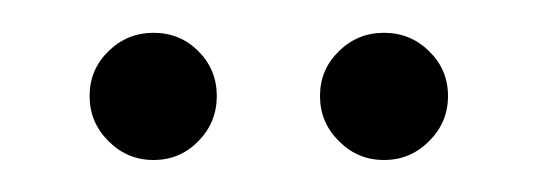

<svg xmlns="http://www.w3.org/2000/svg" viewBox="-20 -700 336 120"><path d="M220 -600Q203.5 -600 191.8 -611.8Q180 -623.5 180 -640Q180 -656.5 191.8 -668Q203.5 -679.5 220 -679.5Q236.5 -679.5 248.2 -668Q260 -656.5 260 -640Q260 -623.5 248.2 -611.8Q236.5 -600 220 -600ZM76 -600Q59.5 -600 47.8 -611.8Q36 -623.5 36 -640Q36 -656.5 47.8 -668Q59.5 -679.5 76 -679.5Q92.5 -679.5 104 -668Q115.5 -656.5 115.5 -640Q115.5 -623.5 104 -611.8Q92.5 -600 76 -600Z"/></svg>

Font: Anybody Condensed Regular
Style: Bold
Weight: 700
Width: 3
Designer: Tyler Finck
Foundry: Etcetera Type Company
Version: Version 1.010; ttfautohint (v1.8.3) -l 8 -r 50 -G 200 -x 14 